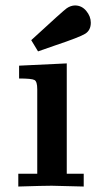

<svg xmlns="http://www.w3.org/2000/svg" viewBox="-20 -682 359 702"><path d="M46.9 0V-46.9H116.2V-356Q116.2 -383.8 106.2 -389.4Q96.2 -395 49.8 -395V-441.9L224.1 -450.2V-46.9H286.1V0Q178.2 -2.9 168.9 -2.9Q139.6 -2.9 46.9 0ZM94.2 -535.2Q212.4 -644 224.1 -651.9Q238.3 -661.6 253.9 -662.1Q278.8 -662.1 295.4 -642.1Q312 -622.1 312 -599.1Q312 -571.3 291.5 -558.6Q271 -545.9 182.1 -516.1Q143.1 -502 119.1 -494.1Z"/></svg>

Font: CMU Serif
Style: Bold
Weight: 700
Version: Version 0.7.0